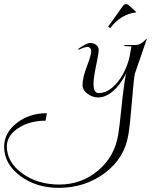

<svg xmlns="http://www.w3.org/2000/svg" viewBox="-364 -466 753 926"><path d="M158 -338 230 -439Q235 -446 244 -446Q251 -446 256 -442L293 -408L291 -406Q218 -397 167 -330ZM286 -109Q280 -74 272 26Q263 139 255 184Q237 297 141.5 368.5Q46 440 -81 440Q-190 440 -267 382Q-344 324 -344 242Q-344 175 -283.5 127.5Q-223 80 -138 80L-144 116Q-221 116 -276 152Q-331 188 -331 240Q-331 316 -257 370Q-183 424 -78 424Q29 424 109 356.5Q189 289 206 184Q212 150 221 60Q234 -65 244 -112Q218 -59 182 -27.5Q146 4 109 4Q83 4 58.5 -13.5Q34 -31 34 -57Q34 -92 57 -151Q76 -202 76 -219Q76 -228 70.5 -234Q65 -240 58 -240Q46 -240 16 -226L13 -230Q55 -259 70 -259Q87 -259 99.5 -249.5Q112 -240 112 -226Q112 -208 101 -157Q87 -91 87 -63Q87 -17 112 -17Q157 -17 198 -64Q239 -111 259 -183Q265 -214 270 -242L236 -244V-249H290Q316 -249 342 -279L344 -278Z"/></svg>

Font: Kleymissky
Style: Regular
Weight: 500
Italic angle: -8°
Designer: gluk
Foundry: gluk
Version: Version 0.283